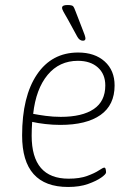

<svg xmlns="http://www.w3.org/2000/svg" viewBox="-20 -738 537 764"><path d="M251 6Q68 6 68 -199Q68 -354 127 -441.5Q186 -529 291 -529Q357 -529 396.5 -493.5Q436 -458 436 -398Q436 -320 380 -280.5Q324 -241 220 -241Q190 -241 160 -244.5Q130 -248 108 -253Q107 -239 106.5 -225Q106 -211 106 -198Q106 -27 253 -27Q297 -27 327 -38Q357 -49 373.5 -60Q390 -71 395 -71Q399 -71 400.5 -64.5Q402 -58 402 -52Q402 -45 383 -31.5Q364 -18 330.5 -6Q297 6 251 6ZM222 -273Q307 -273 353 -304Q399 -335 399 -398Q399 -443 369.5 -469.5Q340 -496 290 -496Q216 -496 169.5 -440Q123 -384 112 -285Q132 -281 161.5 -277Q191 -273 222 -273ZM310 -576Q296 -576 287 -593L251 -659Q239 -680 233 -690.5Q227 -701 227 -707Q227 -718 248 -718Q266 -718 270.5 -713.5Q275 -709 281 -692L310 -617Q314 -608 317 -598.5Q320 -589 320 -585Q320 -576 310 -576Z"/></svg>

Font: Asap Semi Condensed Semi Condensed Thin
Style: Italic
Weight: 100
Width: 4
Italic angle: -6°
Designer: Pablo Cosgaya
Foundry: Omnibus-Type
Version: Version 3.001; ttfautohint (v1.8.4.7-5d5b)